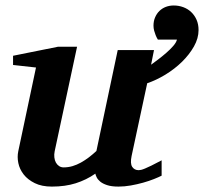

<svg xmlns="http://www.w3.org/2000/svg" viewBox="-20 -671 747 703"><path d="M707 -561Q707 -530.8 690.2 -501Q673.3 -471.2 646.5 -444.8Q619.6 -418.5 585.9 -397.9Q552.2 -377.4 519 -366.2L461.9 -100.1Q456.1 -72.3 464.1 -60.1Q472.2 -47.9 487.8 -47.9Q491.7 -47.9 496.8 -49.1Q502 -50.3 511 -54Q520 -57.6 534.4 -64.7Q548.8 -71.8 571.8 -84V-27.8Q561.5 -22.5 543.7 -15.4Q525.9 -8.3 504.2 -2.2Q482.4 3.9 459 8.1Q435.5 12.2 414.1 12.2Q388.2 12.2 372.1 6.8Q356 1.5 346.9 -6.1Q337.9 -13.7 334 -21.7Q330.1 -29.8 329.1 -35.2Q295.9 -12.2 257.3 0Q218.8 12.2 169.9 12.2Q132.8 12.2 107.2 -0.5Q81.5 -13.2 66.7 -32.2Q51.8 -51.3 47.1 -74Q42.5 -96.7 46.9 -117.2L111.8 -423.8L27.8 -433.1V-466.8L192.9 -500H262.2L180.2 -117.2Q177.7 -105.5 179 -94.7Q180.2 -84 184.6 -75.9Q189 -67.9 196.3 -63Q203.6 -58.1 212.9 -58.1Q229.5 -58.1 245.4 -62.7Q261.2 -67.4 276.1 -75.7Q291 -84 305.2 -94.7Q319.3 -105.5 333 -118.2L411.1 -487.8H543.9L533.2 -434.1Q543.5 -441.4 558.6 -452.9Q573.7 -464.4 588.4 -477.1Q603 -489.7 614.3 -502.7Q625.5 -515.6 627.9 -525.9H558.1Q553.2 -533.7 549.8 -542.5Q546.9 -549.8 544.4 -558.8Q542 -567.9 542 -577.1Q542 -593.8 547.9 -607.4Q553.7 -621.1 563.7 -630.9Q573.7 -640.6 587.2 -645.8Q600.6 -650.9 616.2 -650.9Q634.3 -650.9 650.9 -644.8Q667.5 -638.7 679.9 -627Q692.4 -615.2 699.7 -598.6Q707 -582 707 -561Z"/></svg>

Font: Charis SIL
Style: Bold Italic
Weight: 700
Italic angle: -11°
Foundry: SIL International
Version: Version 4.112